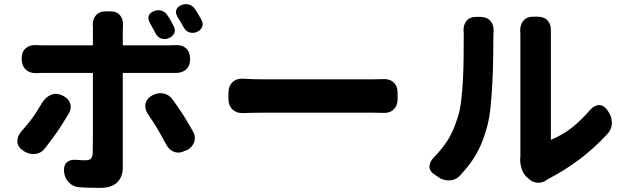

<svg xmlns="http://www.w3.org/2000/svg" viewBox="-20 -850 3040 932"><path d="M727 -796Q746 -804 764.5 -798Q783 -792 793 -775Q801 -764 809.5 -749Q818 -734 822 -725Q833 -707 826.5 -690.5Q820 -674 800 -665Q781 -657 763 -663Q745 -669 735 -688Q730 -699 721 -714.5Q712 -730 707 -740Q697 -758 702 -773Q707 -788 727 -796ZM860 -825Q879 -833 898 -827.5Q917 -822 928 -804Q936 -792 944.5 -777.5Q953 -763 957 -755Q968 -737 961.5 -720Q955 -703 936 -695Q917 -687 899 -693Q881 -699 871 -718Q865 -729 856 -744.5Q847 -760 841 -769Q831 -787 836 -802Q841 -817 860 -825ZM284 -386Q312 -373 320.5 -348Q329 -323 312 -296Q294 -266 281 -245.5Q268 -225 256.5 -208.5Q245 -192 231.5 -174Q218 -156 199 -131Q180 -106 150.5 -102.5Q121 -99 93 -118Q67 -135 64.5 -160Q62 -185 82 -210Q109 -241 124 -260Q139 -279 152.5 -299.5Q166 -320 187 -355Q204 -381 230 -390.5Q256 -400 284 -386ZM719 -387Q747 -402 775 -396Q803 -390 820 -364Q837 -340 848.5 -323.5Q860 -307 869 -292.5Q878 -278 888.5 -260.5Q899 -243 914 -217Q931 -190 923.5 -163.5Q916 -137 888 -121L882 -120Q854 -104 828 -112Q802 -120 787 -148Q772 -176 761.5 -194.5Q751 -213 742.5 -227.5Q734 -242 723.5 -258Q713 -274 697 -298Q681 -324 686.5 -348Q692 -372 719 -387ZM85 -566Q85 -598 104.5 -615.5Q124 -633 156 -631Q160 -631 168 -630.5Q176 -630 184 -630H431V-703Q431 -717 431 -719.5Q431 -722 431 -721.5Q431 -721 430 -724Q429 -756 445.5 -775.5Q462 -795 494 -795H515Q547 -795 563 -775.5Q579 -756 577 -724Q577 -720 576.5 -714.5Q576 -709 576 -702V-630H800Q811 -630 819.5 -630.5Q828 -631 832 -631Q864 -633 883.5 -615Q903 -597 903 -563Q903 -531 883.5 -513Q864 -495 832 -496Q828 -496 818 -496Q808 -496 801 -496H576Q576 -472 576 -426.5Q576 -381 576 -325Q576 -269 576 -212.5Q576 -156 576 -109Q576 -62 576 -36Q576 8 549 35Q522 62 466 62Q438 62 422 61.5Q406 61 394 60.5Q382 60 366 59Q335 57 314.5 36Q294 15 291 -16Q288 -47 304.5 -62Q321 -77 351 -74Q359 -73 374 -72.5Q389 -72 395 -72Q414 -72 421.5 -80Q429 -88 430 -107Q430 -115 430.5 -143.5Q431 -172 431 -212Q431 -252 431 -296.5Q431 -341 431 -382Q431 -423 431 -453.5Q431 -484 431 -496H184Q173 -496 166.5 -495.5Q160 -495 156 -495Q124 -494 104.5 -513Q85 -532 85 -566Z M1089 -400Q1089 -432 1108.5 -451Q1128 -470 1160 -468Q1177 -467 1189 -466.5Q1201 -466 1216 -465.5Q1231 -465 1256 -465Q1295 -465 1352 -465Q1409 -465 1473 -465Q1537 -465 1599 -465Q1661 -465 1711.5 -465Q1762 -465 1790 -465Q1807 -465 1821 -465.5Q1835 -466 1839 -466Q1871 -468 1890.5 -450Q1910 -432 1910 -400V-369Q1910 -337 1890.5 -318.5Q1871 -300 1839 -302Q1832 -302 1818 -302.5Q1804 -303 1790 -303Q1761 -303 1711 -303Q1661 -303 1599 -303Q1537 -303 1472.5 -303Q1408 -303 1351.5 -303Q1295 -303 1256 -303Q1228 -303 1212.5 -302.5Q1197 -302 1186.5 -302Q1176 -302 1160 -301Q1128 -300 1108.5 -318.5Q1089 -337 1089 -369Z M2543 15Q2522 -2 2513 -28.5Q2504 -55 2505 -81Q2505 -85 2505.5 -83.5Q2506 -82 2506 -84.5Q2506 -87 2506 -101Q2506 -115 2506 -156.5Q2506 -198 2506 -256Q2506 -314 2506 -378.5Q2506 -443 2506 -503.5Q2506 -564 2506 -611Q2506 -658 2506 -679Q2506 -698 2505.5 -697.5Q2505 -697 2505 -698Q2504 -730 2520.5 -749.5Q2537 -769 2569 -769H2590Q2622 -769 2639 -749.5Q2656 -730 2654 -698Q2654 -696 2654 -697Q2654 -698 2654 -678Q2654 -657 2654 -616.5Q2654 -576 2654 -524.5Q2654 -473 2654 -418.5Q2654 -364 2654 -314Q2654 -264 2654 -226.5Q2654 -189 2654 -171Q2713 -196 2757 -231Q2801 -266 2844 -316Q2866 -340 2888.5 -340Q2911 -340 2929 -314L2933 -308Q2951 -283 2950 -251.5Q2949 -220 2926 -197Q2864 -130 2791.5 -75.5Q2719 -21 2635 22L2629 27Q2611 38 2590 37Q2569 36 2552 23ZM2092 -1Q2065 -18 2064.5 -40.5Q2064 -63 2086 -86Q2129 -130 2155.5 -173Q2182 -216 2201 -278Q2212 -309 2218 -356.5Q2224 -404 2227 -459.5Q2230 -515 2230.5 -570Q2231 -625 2231 -671Q2231 -693 2231 -696Q2231 -699 2231 -696.5Q2231 -694 2230 -698Q2229 -730 2244.5 -749Q2260 -768 2292 -768H2311Q2343 -768 2360.5 -748.5Q2378 -729 2376 -697Q2376 -693 2375.5 -691.5Q2375 -690 2375 -673Q2375 -628 2374 -569.5Q2373 -511 2370 -449.5Q2367 -388 2361.5 -333.5Q2356 -279 2346 -241Q2331 -184 2312.5 -143Q2294 -102 2271 -69Q2248 -36 2217 -2Q2196 23 2165 25.5Q2134 28 2108 10Z"/></svg>

Font: Chiron GoRound TC EB
Style: Regular
Weight: 700
Designer: Ryoko NISHIZUKA 西塚涼子 (kana, bopomofo & ideographs); Paul D. Hunt (Latin, Greek & Cyrillic); Sandoll Communications 산돌커뮤니
Foundry: Adobe
Version: Version 1.000;hotconv 1.1.1;makeotfexe 2.6.0